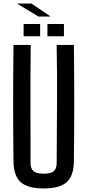

<svg xmlns="http://www.w3.org/2000/svg" viewBox="-20 -1053 492 1081"><path d="M226 8Q136 8 96.5 -27.5Q57 -63 56 -145Q54 -309 54 -472Q54 -635 56 -800H153Q151 -635 151.5 -467.5Q152 -300 152 -135Q152 -103 169.5 -89Q187 -75 226 -75Q266 -75 282.5 -89Q299 -103 299 -135Q300 -300 301 -467.5Q302 -635 299 -800H396Q398 -635 398 -472Q398 -309 396 -145Q395 -63 355.5 -27.5Q316 8 226 8ZM247 -849V-918H340V-849ZM113 -849V-918H206V-849ZM79 -1031V-1033H157L262 -962V-960H196Z"/></svg>

Font: Big Shoulders Text SemiBold
Style: Regular
Weight: 600
Designer: Patric King
Foundry: XO Type Co
Version: Version 1.000; ttfautohint (v1.8.2)